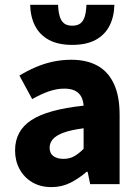

<svg xmlns="http://www.w3.org/2000/svg" viewBox="-20 -752 567 784"><path d="M189.8 12Q144.5 12 111.2 -8Q78 -27.9 59.7 -61.8Q41.5 -95.7 41.5 -137.6Q41.5 -217.8 107.9 -261.4Q174.4 -305 321.4 -320.5Q319.9 -341.6 311.7 -357.2Q303.4 -372.9 286.5 -381.5Q269.5 -390.1 242.6 -390.1Q211.7 -390.1 179.7 -379Q147.7 -368 111.4 -347.4L59.3 -443.4Q90.8 -462.6 125 -477.4Q159.2 -492.2 195.8 -500.1Q232.4 -508 271.4 -508Q334.6 -508 378.5 -483.5Q422.3 -459 445.3 -409.3Q468.4 -359.6 468.4 -283.3V0H348.2L337.9 -50.6H333.9Q302.2 -23.2 267.1 -5.6Q232.1 12 189.8 12ZM239.2 -103.3Q264.2 -103.3 283.2 -114.1Q302.3 -124.9 321.4 -144.3V-228.2Q269 -221.3 238.7 -210Q208.4 -198.6 195.5 -183.2Q182.6 -167.8 182.6 -149Q182.6 -125.8 198.2 -114.5Q213.7 -103.3 239.2 -103.3ZM275.1 -568.7Q217.6 -568.7 180.1 -588.9Q142.6 -609.1 123.5 -645.9Q104.4 -682.7 103.1 -732.5H217.1Q218.1 -705.1 223.7 -685.9Q229.2 -666.6 241.4 -656.8Q253.7 -647.1 275.1 -647.1Q296.6 -647.1 308.8 -656.8Q320.9 -666.6 326.5 -685.9Q332 -705.1 333 -732.5H447.1Q445.9 -682.7 426.7 -645.9Q407.6 -609.1 370 -588.9Q332.5 -568.7 275.1 -568.7Z"/></svg>

Font: Source Sans 3
Style: Regular
Weight: 200
Designer: Paul D. Hunt
Foundry: Adobe
Version: Version 3.046;hotconv 1.0.118;makeotfexe 2.5.65603